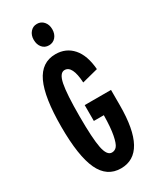

<svg xmlns="http://www.w3.org/2000/svg" viewBox="-229 -972 863 1049"><g transform="rotate(-30 203.0 -447.0)"><path d="M205 -289V-389H371V-292Q371 10 205 10Q117 10 76 -77.5Q35 -165 35 -350Q35 -535 76 -622.5Q117 -710 205 -710Q271 -710 312.5 -663Q354 -616 361 -526L260 -500Q254 -610 205 -610Q174 -610 162 -550Q150 -490 150 -350Q150 -210 162 -150Q174 -90 205 -90Q224 -90 236.5 -105Q249 -120 258 -165.5Q267 -211 268 -289ZM200 -904Q226 -904 242.5 -885Q259 -866 259 -837Q259 -807 242.5 -788Q226 -769 200 -769Q174 -769 158 -788Q142 -807 142 -837Q142 -866 158.5 -885Q175 -904 200 -904Z"/></g></svg>

Font: Gully ECD Medium
Style: Regular
Weight: 500
Width: 2
Designer: jaikishan Patel
Foundry: MagicType
Version: Version 1.000;Glyphs 3.2 (3242)